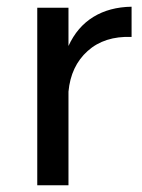

<svg xmlns="http://www.w3.org/2000/svg" viewBox="-20 -552 422 572"><path d="M372 -532V-442Q291 -445 241 -400Q191 -355 184 -279V0H91V-529H184V-415Q210 -472 258 -501.5Q306 -531 372 -532Z"/></svg>

Font: Montserrat
Style: Regular
Weight: 400
Designer: Julieta Ulanovsky
Foundry: Julieta Ulanovsky
Version: Version 6.001